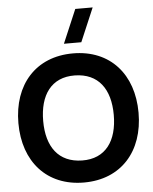

<svg xmlns="http://www.w3.org/2000/svg" viewBox="-64 -1043 886 1111"><g transform="rotate(-5 379.0 -487.5)"><path d="M332.5 -795H433.5L516.5 -990H415.5ZM379 15C595 15 728 -136 728 -360C728 -584 595 -735 379 -735C163 -735 30 -584 30 -360C30 -136 163 15 379 15ZM379 -113C242 -115 174 -210 174 -360C174 -510 242 -609 379 -607C516 -605 584 -510 584 -360C584 -210 516 -111 379 -113Z"/></g></svg>

Font: Manrope ExtraBold
Style: Regular
Weight: 800
Designer: Mikhail Sharanda
Foundry: Mikhail Sharanda
Version: Version 4.505